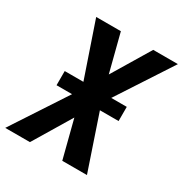

<svg xmlns="http://www.w3.org/2000/svg" viewBox="-171 -866 951 997"><g transform="rotate(30 304.5 -367.5)"><path d="M-1 0 212 -325H119V-410H231L120 -735H268L326 -509L462 -735H610L398 -410H491V-325H379L489 0H341L283 -226L147 0Z"/></g></svg>

Font: Iosevka XBd Ex Obl
Style: Regular
Weight: 800
Width: 7
Italic angle: -9°
Monospace: yes
Designer: Belleve Invis
Foundry: Belleve Invis
Version: Version 32.5.0; ttfautohint (v1.8.4)